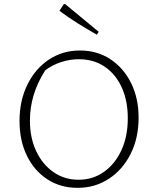

<svg xmlns="http://www.w3.org/2000/svg" viewBox="-20 -896 759 924"><path d="M353 8Q271 8 208 -33Q145 -74 109.5 -146.5Q74 -219 74 -314Q74 -411 111.5 -488Q149 -565 215 -609Q281 -653 365 -653Q447 -653 510.5 -611.5Q574 -570 610.5 -497Q647 -424 647 -330Q647 -232 609 -156Q571 -80 504.5 -36Q438 8 353 8ZM358 -31Q427 -31 480.5 -69Q534 -107 564.5 -173.5Q595 -240 595 -327Q595 -411 566 -475Q537 -539 484 -575Q431 -611 359 -611Q317 -611 275 -597.5Q233 -584 198 -558Q124 -443 124 -316Q124 -233 154 -169Q184 -105 237 -68Q290 -31 358 -31ZM446 -729Q400 -755 354.5 -783.5Q309 -812 266 -844L287 -876H294L455 -743Z"/></svg>

Font: Piazzolla SC ExtraLight
Style: Regular
Weight: 200
Designer: Juan Pablo del Peral
Foundry: Huerta Tipografica
Version: Version 1.330